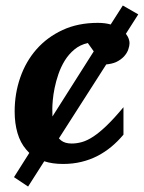

<svg xmlns="http://www.w3.org/2000/svg" viewBox="-20 -583 522 697"><path d="M82 94.2 30.8 60.1 86.4 -27.8Q80.6 -33.7 75.2 -40Q53.7 -64.9 43.5 -100.1Q33.2 -135.3 33.2 -178.2Q33.2 -243.2 53.5 -301.5Q73.7 -359.9 112.5 -404.1Q151.4 -448.2 207.3 -474.1Q263.2 -500 335 -500Q361.8 -500 381.8 -494.1L425.8 -563L481.9 -530.8L437 -460.4Q440.4 -455.6 443.4 -450.7Q450.2 -438 450.2 -425.8Q450.2 -417 445.8 -403.8Q441.4 -390.6 430.4 -378.4Q419.4 -366.2 400.9 -357.4Q386.2 -351.1 365.7 -349.1L193.8 -80.6Q197.3 -76.7 201.7 -73.2Q215.8 -62 240.2 -62Q258.8 -62 277.8 -67.4Q296.9 -72.8 319.1 -87.4Q341.3 -102.1 367.9 -127.7Q394.5 -153.3 428.2 -193.8V-94.2Q407.7 -69.8 384.3 -50.3Q360.8 -30.8 333.7 -16.8Q306.6 -2.9 275.6 4.6Q244.6 12.2 209 12.2Q169.9 12.2 140.6 2.4ZM250 -403.3Q229.5 -386.2 215.3 -363.3Q201.2 -340.3 192.1 -314Q183.1 -287.6 178.2 -263.2Q173.3 -238.8 171.6 -219Q169.9 -199.2 169.9 -189Q169.9 -174.8 170.4 -160.2L320.3 -396.5L298.8 -426.8Q270.5 -420.4 250 -403.3Z"/></svg>

Font: Charis SIL Phon
Style: Bold Italic
Weight: 700
Italic angle: -11°
Foundry: SIL International
Version: Version 5.000